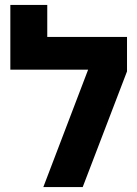

<svg xmlns="http://www.w3.org/2000/svg" viewBox="-20 -760 556 780"><path d="M338 -477H22V-740H172V-610H496V-470L316 0H156Z"/></svg>

Font: IBM Plex Sans Hebrew
Style: Bold
Weight: 700
Designer: Mike Abbink, Paul van der Laan, Pieter van Rosmalen, Yanek Iontef
Foundry: Bold Monday
Version: Version 1.2